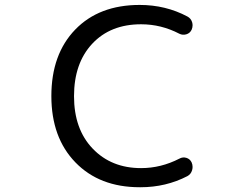

<svg xmlns="http://www.w3.org/2000/svg" viewBox="-20 -785 1040 794"><path d="M563.5 -89.8Q645.5 -89.8 721.7 -128.9Q735.4 -136.7 750.5 -132.3Q765.6 -127.9 772.5 -113.3Q776.4 -104.5 776.4 -94.7Q776.4 -87.9 774.4 -81.1Q769.5 -64.5 754.9 -56.6Q666 -10.7 561.5 -10.7Q559.6 -10.7 557.6 -10.7Q391.6 -10.7 292 -113.3Q192.4 -215.8 192.4 -387.7Q192.4 -560.5 291 -662.6Q389.6 -764.6 557.6 -764.6Q665 -764.6 754.9 -716.8Q769.5 -709 774.4 -693.4Q776.4 -686.5 776.4 -680.7Q776.4 -670.9 772.5 -662.1Q765.6 -647.5 750.5 -643.1Q735.4 -638.7 721.7 -645.5Q646.5 -684.6 563.5 -684.6Q436.5 -684.6 361.3 -604Q286.1 -523.4 286.1 -387.2Q286.1 -251 363.3 -170.4Q440.4 -89.8 563.5 -89.8Z"/></svg>

Font: Rounded-X Mgen+ 1m regular
Style: Regular
Weight: 400
Designer: [Source Han Sans]
Ryoko NISHIZUKA  (kana & ideographs); Paul D. Hunt (Latin, Greek & Cyrillic); Wenlong ZHANG  (bopomofo
Version: Version 1.059.20150602